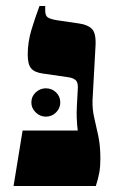

<svg xmlns="http://www.w3.org/2000/svg" viewBox="-20 -617 388 637"><path d="M25 0 55 -184H238Q237 -191 236 -202Q235 -213 234.5 -228.5Q234 -244 235 -264L238 -320Q240 -343 231 -351Q222 -359 205 -361L122 -373Q94 -377 83 -390.5Q72 -404 72 -436Q72 -477 84 -517Q96 -557 111 -597H130V-583Q130 -566 137.5 -560Q145 -554 168 -550L243 -539Q271 -535 285 -521Q299 -507 297 -466L287 -285Q286 -255 292.5 -227Q299 -199 306 -166.5Q313 -134 313 -91Q313 -64 309.5 -44.5Q306 -25 298 0ZM132 -230Q113 -230 98.5 -244Q84 -258 84 -277Q84 -297 98.5 -310.5Q113 -324 132 -324Q152 -324 166 -310.5Q180 -297 180 -277Q180 -258 166 -244Q152 -230 132 -230Z"/></svg>

Font: Frank Ruhl Libre Black
Style: Regular
Weight: 900
Designer: Yanek Iontef
Foundry: Fontef
Version: Version 6.004